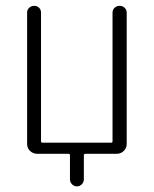

<svg xmlns="http://www.w3.org/2000/svg" viewBox="-20 -540 540 674"><path d="M111.3 0Q96.7 0 85.9 -9.8Q75.2 -19.5 75.2 -35.2V-496.1Q75.2 -505.9 82.5 -512.7Q89.8 -519.5 100.1 -519.5Q110.4 -519.5 117.2 -512.7Q124 -505.9 124 -496.1V-43.9Q124 -39.1 128.9 -39.1H370.1Q375 -39.1 375 -43.9V-495.1Q375 -505.9 382.3 -512.7Q389.6 -519.5 399.9 -519.5Q410.2 -519.5 417.5 -512.7Q424.8 -505.9 424.8 -495.1V-35.2Q424.8 -20.5 414.6 -10.3Q404.3 0 388.7 0H279.3Q274.4 0 274.4 4.9V89.8Q274.4 99.6 267.1 106.9Q259.8 114.3 250 114.3Q240.2 114.3 232.9 106.9Q225.6 99.6 225.6 89.8V4.9Q225.6 0 220.7 0Z"/></svg>

Font: Rounded-L Mgen+ 1mn light
Style: Regular
Weight: 200
Designer: [Source Han Sans]
Ryoko NISHIZUKA  (kana & ideographs); Paul D. Hunt (Latin, Greek & Cyrillic); Wenlong ZHANG  (bopomofo
Version: Version 1.059.20150602